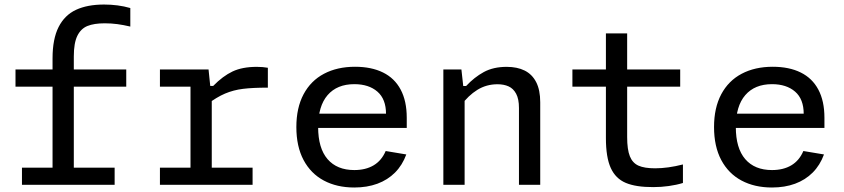

<svg xmlns="http://www.w3.org/2000/svg" viewBox="-20 -823 3760 855"><path d="M446.2 -719.2Q398.8 -719.2 369.5 -707.3Q340.2 -695.5 324.4 -663.5Q308.7 -631.5 308.7 -571.7V0H214V-562.8Q214 -649.8 241 -702.8Q268 -755.8 318.6 -779.3Q369.2 -802.8 443.3 -802.8Q474 -802.8 503.3 -799Q532.7 -795.2 560.3 -787.2V-704.7Q529.3 -712 502.4 -715.6Q475.5 -719.2 446.2 -719.2ZM77.8 -76.5H490.5V0H77.8ZM542.2 -437.2H49V-513.7H542.2Z M918.3 -420.3H923V-0.7H828.3V-459.7L850.8 -437.2H692.2V-513.7H908.7ZM901.3 -357.5V-440.3H929.3Q972.2 -484.2 1015.7 -504.8Q1059.2 -525.3 1123.3 -525.3Q1150.4 -525.3 1172.8 -521.2V-432.7Q1105.3 -432.7 1062.6 -427.4Q1019.9 -422.2 982.2 -406.3Q944.5 -390.3 901.3 -357.5ZM692.2 -76.5H1104.8V0H692.2Z M1561 -525.7Q1634 -525.7 1685.6 -500.2Q1737.2 -474.8 1764.2 -424Q1791.3 -373.2 1791.3 -298.5V-253.3H1371.8V-316.7H1724.2L1699 -294.8V-315.5Q1699 -381.8 1660.6 -415Q1622.2 -448.2 1557.8 -448.2Q1481 -448.2 1438.8 -399.4Q1396.7 -350.7 1396.7 -257.3Q1396.7 -163 1438.7 -114.3Q1480.7 -65.7 1557.8 -65.7Q1608.2 -65.7 1643.7 -86.7Q1679.2 -107.7 1697.5 -150.5L1789.3 -135.2Q1771.8 -87.5 1739.1 -54.6Q1706.3 -21.7 1660.4 -4.8Q1614.5 12 1557.7 12Q1480.2 12 1422.1 -19Q1364 -50 1331.8 -110.4Q1299.7 -170.8 1299.7 -257.3Q1299.7 -342.8 1331.8 -403.2Q1364 -463.5 1422.9 -494.6Q1481.8 -525.7 1561 -525.7Z M2049 0H1954.3V-513.7H2034.7L2044.3 -427H2049ZM2291 0V-342.3Q2291 -382 2278.5 -405.4Q2266 -428.8 2244.8 -438.3Q2223.7 -447.8 2195.5 -447.8Q2146 -447.8 2105.6 -422.8Q2065.2 -397.7 2032 -352.5V-440H2055.7Q2092 -479 2134.5 -502.2Q2177 -525.3 2236.3 -525.3Q2283.2 -525.3 2316.4 -508.8Q2349.7 -492.2 2367.7 -457.2Q2385.7 -422.2 2385.7 -367.7V0Z M3009 -513.7V-437.2H2529V-513.7H2705.2H2719.7ZM2678.2 -208.2V-674.3H2772.8V-212.7Q2772.8 -157 2784.8 -127.1Q2796.8 -97.2 2823.3 -85.3Q2849.8 -73.5 2897.3 -73.5Q2954.3 -73.5 3021.2 -90.7V-8.2Q2992.3 0.7 2958.2 5.4Q2924.2 10.2 2889.5 10.2Q2812 10.5 2766.7 -8.6Q2721.3 -27.7 2699.8 -75Q2678.2 -122.3 2678.2 -208.2Z M3421 -525.7Q3494 -525.7 3545.6 -500.2Q3597.2 -474.8 3624.2 -424Q3651.3 -373.2 3651.3 -298.5V-253.3H3231.8V-316.7H3584.2L3559 -294.8V-315.5Q3559 -381.8 3520.6 -415Q3482.2 -448.2 3417.8 -448.2Q3341 -448.2 3298.8 -399.4Q3256.7 -350.7 3256.7 -257.3Q3256.7 -163 3298.7 -114.3Q3340.7 -65.7 3417.8 -65.7Q3468.2 -65.7 3503.7 -86.7Q3539.2 -107.7 3557.5 -150.5L3649.3 -135.2Q3631.8 -87.5 3599.1 -54.6Q3566.3 -21.7 3520.4 -4.8Q3474.5 12 3417.7 12Q3340.2 12 3282.1 -19Q3224 -50 3191.8 -110.4Q3159.7 -170.8 3159.7 -257.3Q3159.7 -342.8 3191.8 -403.2Q3224 -463.5 3282.9 -494.6Q3341.8 -525.7 3421 -525.7Z"/></svg>

Font: Monaspace Neon Var ExtraLight
Style: Regular
Weight: 200
Designer: Riley Cran and the Lettermatic Team
Version: Version 1.200 (Monaspace Neon Var)